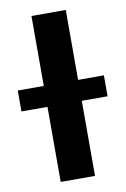

<svg xmlns="http://www.w3.org/2000/svg" viewBox="-148 -778 545 829"><g transform="rotate(-10 125.0 -364.0)"><path d="M200.2 0H49.8V-727.5H200.2ZM-64.3 -420.9H313.3V-329.1H-64.3Z"/></g></svg>

Font: Intratopia Thin
Style: Regular
Weight: 100
Designer: Rasmus Andersson
Foundry: rsms
Version: Version 3.000;Glyphs 3.2.3 (3260)